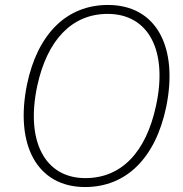

<svg xmlns="http://www.w3.org/2000/svg" viewBox="-20 -744 738 774"><path d="M323 10C489 10 607 -107 650 -313C699 -552 612 -724 415 -724C248 -724 131 -606 89 -404C39 -159 130 10 323 10ZM324 -26C160 -26 83 -176 130 -397C170 -583 270 -688 414 -688C580 -688 657 -538 609 -318C569 -131 470 -26 324 -26Z"/></svg>

Font: Noto Sans ExtraLight
Style: Italic
Weight: 200
Italic angle: -12°
Designer: Monotype Design Team
Foundry: Monotype Imaging Inc.
Version: Version 2.013